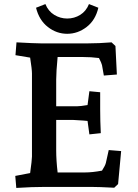

<svg xmlns="http://www.w3.org/2000/svg" viewBox="-20 -918 679 943"><path d="M55 -54 128 -68Q137 -133 137 -149V-557Q137 -577 128 -635L56 -647L61 -710Q151 -705 179 -705H414Q465 -705 528 -710L547 -692L554 -552L490 -547L481 -598Q479 -608 466 -633Q428 -638 386 -638H263Q256 -565 256 -527V-396H358Q374 -396 410 -402L419 -470L472 -465V-381Q472 -324 475 -264L419 -258L410 -324L388 -326L338 -329H256V-179Q256 -131 263 -71H397Q434 -71 481 -80Q497 -105 500 -118L514 -181L575 -176L560 -14L541 4Q465 0 427 0H201Q138 0 60 5ZM310 -827Q345 -827 374 -845Q403 -863 417 -898L463 -880Q449 -819 405.5 -785.5Q362 -752 310 -752Q258 -752 215 -785.5Q172 -819 157 -880L203 -898Q217 -863 246.5 -845Q276 -827 310 -827Z"/></svg>

Font: Andada Pro
Style: Bold
Weight: 700
Designer: Carolina Giovagnoli
Foundry: Huerta Tipografica
Version: Version 3.005; ttfautohint (v1.8.4)